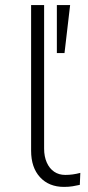

<svg xmlns="http://www.w3.org/2000/svg" viewBox="-20 -725 347 753"><path d="M231 8Q172 8 137 -30Q102 -68 102 -134V-705H153V-142Q153 -111 163.5 -87.5Q174 -64 192.5 -51.5Q211 -39 236 -39Q251 -39 265.5 -41Q280 -43 295 -47L293 0Q280 3 265 5.5Q250 8 231 8ZM203 -517V-705H255L233 -517Z"/></svg>

Font: Nunito Sans 7pt ExtraLight
Style: Regular
Weight: 250
Designer: Vernon Adams
Foundry: Vernon Adams
Version: Version 3.101;gftools[0.9.27]